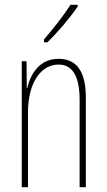

<svg xmlns="http://www.w3.org/2000/svg" viewBox="-20 -783 448 803"><path d="M305 -756V-763H275C241 -711 209 -671 164 -618V-606H178C217 -643 272 -707 305 -756ZM225 -537C145 -537 108 -474 94 -415H92L91 -527H71V0H97V-311C97 -445 156 -513 225 -513C279 -513 313 -471 313 -365V0H339V-375C339 -488 298 -537 225 -537Z"/></svg>

Font: Noto Sans Georgian ExtraCondensed Thin
Style: Regular
Weight: 100
Width: 2
Designer: Monotype Design Team, Akaki Razmadze
Foundry: Google LLC
Version: Version 2.005